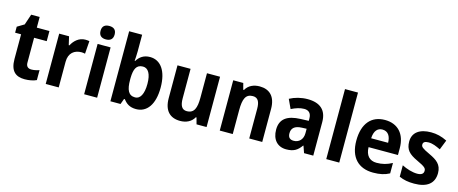

<svg xmlns="http://www.w3.org/2000/svg" viewBox="-44 -1382 4804 2013"><g transform="rotate(15 2358.0 -375.0)"><path d="M282 -107C246 -107 225 -126 225 -166V-436H362V-546H225V-662H133L94 -546L19 -501V-436H84V-168C84 -36 144 10 241 10C290 10 337 0 368 -15V-123C338 -113 311 -107 282 -107Z M749 -556C682 -556 631 -509 603 -455H596L575 -546H468V0H609V-278C609 -375 669 -418 746 -418C755 -418 774 -416 784 -413L794 -552C780 -555 762 -556 749 -556Z M956 -760C910 -760 879 -740 879 -687C879 -635 910 -614 956 -614C1001 -614 1032 -635 1032 -687C1032 -740 1001 -760 956 -760ZM1026 -546H885V0H1026Z M1311 -578V-760H1170V0H1280L1302 -60H1311C1343 -18 1381 10 1450 10C1567 10 1642 -91 1642 -274C1642 -457 1567 -556 1453 -556C1385 -556 1341 -524 1311 -475H1306C1308 -503 1311 -545 1311 -578ZM1407 -440C1463 -440 1498 -385 1498 -276C1498 -164 1463 -106 1409 -106C1336 -106 1311 -163 1311 -272V-291C1313 -388 1336 -440 1407 -440Z M2214 -546H2072V-281C2072 -169 2050 -107 1969 -107C1916 -107 1894 -148 1894 -227V-546H1752V-190C1752 -55 1818 10 1928 10C1992 10 2048 -15 2079 -70H2086L2105 0H2214Z M2643 -556C2581 -556 2523 -533 2492 -477H2484L2466 -546H2357V0H2498V-260C2498 -381 2522 -439 2600 -439C2655 -439 2677 -399 2677 -321V0H2818V-358C2818 -493 2750 -556 2643 -556Z M3163 -557C3094 -557 3025 -539 2970 -509L3016 -410C3065 -434 3109 -449 3155 -449C3204 -449 3232 -421 3232 -366V-340L3145 -337C2999 -332 2925 -279 2925 -163C2925 -56 2984 10 3079 10C3160 10 3201 -16 3242 -74H3246L3272 0H3372V-364C3372 -494 3298 -557 3163 -557ZM3181 -252 3232 -254V-206C3232 -137 3189 -97 3133 -97C3094 -97 3070 -115 3070 -162C3070 -215 3100 -249 3181 -252Z M3654 0V-760H3513V0Z M4003 -556C3858 -556 3767 -458 3767 -269C3767 -87 3863 10 4023 10C4096 10 4149 -2 4199 -29V-142C4143 -112 4093 -99 4031 -99C3955 -99 3911 -147 3909 -236H4228V-309C4228 -464 4143 -556 4003 -556ZM4003 -452C4065 -452 4094 -403 4095 -333H3911C3915 -417 3952 -452 4003 -452Z M4683 -161C4683 -255 4626 -293 4545 -331C4459 -371 4446 -384 4446 -409C4446 -434 4465 -447 4504 -447C4551 -447 4589 -429 4636 -407L4678 -513C4618 -543 4564 -556 4503 -556C4381 -556 4305 -503 4305 -404C4305 -315 4346 -275 4438 -232C4534 -188 4541 -173 4541 -147C4541 -118 4521 -99 4472 -99C4420 -99 4356 -119 4305 -145V-21C4356 1 4402 10 4469 10C4607 10 4683 -48 4683 -161Z"/></g></svg>

Font: Noto Sans Kannada SemiCondensed
Style: Bold
Weight: 700
Width: 4
Designer: Jelle Bosma - Monotype Design Team
Foundry: Monotype Imaging Inc.
Version: Version 2.005